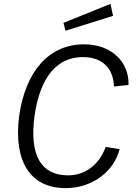

<svg xmlns="http://www.w3.org/2000/svg" viewBox="-20 -962 707 992"><path d="M551 -942 308 -844 318 -803 564 -880ZM414 -733C233 -733 111 -593 79 -362C49 -130 135 10 319 10C458 10 569 -77 598 -191L526 -203C494 -112 420 -56 332 -56C190 -56 132 -162 158 -361C187 -565 275 -667 408 -667C515 -667 566 -603 569 -515L644 -523C648 -637 561 -733 414 -733Z"/></svg>

Font: United Sans Light
Style: Italic
Weight: 300
Italic angle: -8°
Designer: Pablo Impallari, Rodrigo Fuenzalida (Modified by Dan O. Williams)
Version: Version 1.000;PS 001.000;hotconv 1.0.88;makeotf.lib2.5.64775